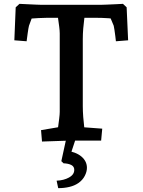

<svg xmlns="http://www.w3.org/2000/svg" viewBox="-20 -730 740 997"><path d="M198.1 5 193.1 -54.2 328.5 -77.2 274.9 -26.1Q277.5 -40.2 280.9 -64.2Q284.2 -88.3 287.2 -112.4Q290.2 -136.5 290.2 -149V-556.6Q290.2 -569.5 287.5 -591Q284.8 -612.5 281.5 -634.9Q278.2 -657.2 274.9 -671L423.1 -672.3Q420.8 -656.6 417.7 -633Q414.5 -609.4 412.2 -581.6Q409.9 -553.9 409.9 -526.6V-179Q409.9 -152.4 412.2 -122.4Q414.5 -92.4 417.7 -66.4Q420.8 -40.4 423.5 -26.1L369.5 -72.5L510.9 -61.9L505.2 0H354.5Q342.8 0 315.6 1Q288.4 2 256.5 3Q224.6 4 198.1 5ZM118.2 -515.7 54.5 -520.7 61.5 -692 81.1 -710Q100.1 -709 123.1 -708Q146.1 -707 166.1 -706Q186.1 -705 195.1 -705H504Q513 -705 533.8 -706Q554.5 -707 578.7 -708Q602.8 -709 618.6 -710L637.6 -692L645.3 -520.7L581.9 -515.7Q580.9 -527.2 578.7 -543.2Q576.5 -559.3 574.4 -574.3Q572.2 -589.3 570.5 -596.3L536.5 -677.6L591.5 -631Q576.5 -633 543 -635.3Q509.5 -637.6 476.5 -637.6H225.1Q203.6 -637.6 179.8 -636.1Q155.9 -634.6 137.1 -633.3Q118.3 -632 110.5 -631L160.7 -678.3L130.5 -596.3Q127.5 -584.6 123.9 -558.3Q120.2 -531.9 118.2 -515.7ZM282.3 247 274 208.2Q311.2 206.8 338.5 191.7Q365.7 176.5 365.6 152.3Q365.9 135.1 350.7 127Q335.5 119 310 118L298.5 106.9L325.5 -17H375.7L338.1 97L319.6 50.9Q375.2 59 403.3 83.3Q431.4 107.5 431.4 141.5Q431.4 161.7 420.1 183.5Q408.8 205.3 386.9 220.6Q367 234.3 340.2 240.6Q313.5 247 282.3 247Z"/></svg>

Font: Andada Pro
Style: Regular
Weight: 400
Designer: Carolina Giovagnoli
Foundry: Huerta Tipografica
Version: Version 3.003